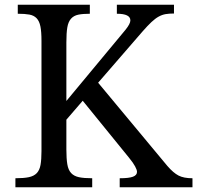

<svg xmlns="http://www.w3.org/2000/svg" viewBox="-20 -790 832 810"><path d="M260 -159Q260 -121 264 -97Q268 -73 280 -60Q292 -47 313 -42.5Q334 -38 369 -38V0H45V-38Q80 -38 101.5 -42.5Q123 -47 135 -59.5Q147 -72 151 -94.5Q155 -117 155 -152V-618Q155 -656 150.5 -678.5Q146 -701 134.5 -713Q123 -725 104 -728.5Q85 -732 55 -732V-770H359V-732Q329 -732 310 -728Q291 -724 279.5 -711Q268 -698 264 -674.5Q260 -651 260 -611V-364L510 -665Q530 -690 530 -704Q530 -732 473 -732V-770H714V-733Q694 -733 679 -730.5Q664 -728 649.5 -720Q635 -712 619 -697Q603 -682 582 -658L394 -441L686 -90Q711 -61 733 -49.5Q755 -38 792 -38V0H485V-38Q524 -38 541 -44.5Q558 -51 558 -65Q558 -73 550 -88Q542 -103 524 -125L329 -365L260 -285Z"/></svg>

Font: Libre Baskerville
Style: Regular
Weight: 400
Designer: Pablo Impallari, Rodrigo Fuenzalida
Foundry: Pablo Impallari, Rodrigo Fuenzalida
Version: Version 1.000; ttfautohint (v0.93) -l 8 -r 50 -G 200 -x 14 -